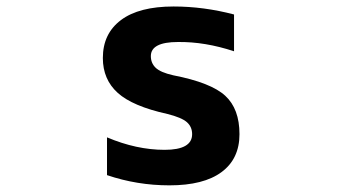

<svg xmlns="http://www.w3.org/2000/svg" viewBox="-20 -554 1040 586"><path d="M694.3 -509.8V-397.5Q605.5 -426.8 523.4 -425.8Q440.4 -425.8 440.4 -382.8Q440.4 -361.3 455.1 -347.2Q469.7 -333 508.8 -324.2Q624 -301.8 667.5 -261.7Q710.9 -221.7 710.9 -144.5Q710.9 -69.3 656.2 -28.8Q601.6 11.7 497.1 11.7Q398.4 11.7 306.6 -19.5V-134.8Q396.5 -96.7 482.4 -96.7Q566.4 -96.7 566.4 -144.5Q566.4 -167 550.3 -181.2Q534.2 -195.3 491.2 -206.1Q384.8 -229.5 339.4 -270.5Q293.9 -311.5 293.9 -377Q293.9 -451.2 349.1 -492.7Q404.3 -534.2 509.8 -534.2Q601.6 -534.2 694.3 -509.8Z"/></svg>

Font: Gen Shin Gothic Monospace Bold
Style: Bold
Weight: 700
Designer: [Source Han Sans]
Ryoko NISHIZUKA  (kana & ideographs); Paul D. Hunt (Latin, Greek & Cyrillic); Wenlong ZHANG  (bopomofo
Version: Version 1.002.20150607